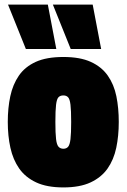

<svg xmlns="http://www.w3.org/2000/svg" viewBox="-20 -809 553 839"><path d="M14 -276Q14 -337 25 -388.5Q36 -440 62.5 -478.5Q89 -517 136 -538.5Q183 -560 257 -560Q330 -560 377 -538.5Q424 -517 451 -478.5Q478 -440 488.5 -388.5Q499 -337 499 -276Q499 -215 488 -163Q477 -111 450 -72.5Q423 -34 376 -12Q329 10 257 10Q185 10 138 -12Q91 -34 64 -72.5Q37 -111 25.5 -163Q14 -215 14 -276ZM222 -276Q222 -226 225 -201Q228 -176 236 -167.5Q244 -159 257 -159Q270 -159 277.5 -167.5Q285 -176 288 -201Q291 -226 291 -276Q291 -327 288 -351.5Q285 -376 277.5 -384Q270 -392 257 -392Q243 -392 235.5 -384Q228 -376 225 -351.5Q222 -327 222 -276ZM93 -595 15 -789H189L226 -595ZM289 -595 211 -789H385L422 -595Z"/></svg>

Font: Georama SemiCondensed Black
Style: Regular
Weight: 900
Width: 4
Designer: Jean-Baptiste Levee
Foundry: Production Type
Version: Version 1.001